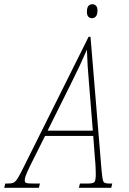

<svg xmlns="http://www.w3.org/2000/svg" viewBox="-78 -888 609 908"><path d="M-58 0 -53 -20H-41Q-24 -20 -14.5 -24Q-5 -28 5.5 -44.5Q16 -61 34 -98L341 -714H350L402 -86Q405 -55 407.5 -41Q410 -27 417 -23.5Q424 -20 438 -20H453L448 0H295L300 -20H336Q362 -20 368.5 -27Q375 -34 375 -66Q375 -76 374 -98.5Q373 -121 371 -137L363 -245H135L64 -103Q50 -74 44.5 -59.5Q39 -45 39 -36Q39 -25 46.5 -22.5Q54 -20 85 -20H111L106 0ZM258 -493 147 -270H361L343 -493Q339 -537 336.5 -577Q334 -617 333 -653Q317 -616 299.5 -578.5Q282 -541 258 -493ZM358 -802Q333 -802 333 -832Q333 -868 359 -868Q369 -868 376 -861Q383 -854 383 -838Q383 -819 375.5 -810.5Q368 -802 358 -802Z"/></svg>

Font: Noto Serif ExtraCondensed Thin
Style: Italic
Weight: 100
Width: 2
Italic angle: -12°
Designer: Monotype Design Team
Foundry: Monotype Imaging Inc.
Version: Version 2.013